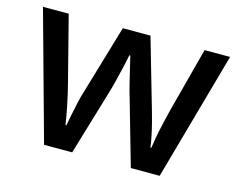

<svg xmlns="http://www.w3.org/2000/svg" viewBox="-80 -660 968 778"><g transform="rotate(15 403.5 -270.5)"><path d="M447 -270Q439 -296 430.5 -330Q422 -364 415 -394.5Q408 -425 404 -441H400Q397 -425 390 -394Q383 -363 374.5 -329Q366 -295 358 -269L278 -1H160L11 -540H119L189 -267Q200 -225 209.5 -177.5Q219 -130 223 -101H227Q230 -118 235.5 -146Q241 -174 247.5 -202.5Q254 -231 260 -249L346 -540H462L546 -249Q552 -229 559 -201.5Q566 -174 571.5 -147.5Q577 -121 579 -102H583Q585 -118 590 -146Q595 -174 602.5 -206Q610 -238 617 -267L689 -540H796L645 -1H524Z"/></g></svg>

Font: Noto Sans Tamil Medium
Style: Regular
Weight: 500
Designer: Jelle Bosma - Monotype Design Team
Foundry: Monotype Imaging Inc.
Version: Version 2.004; ttfautohint (v1.8.4.7-5d5b)